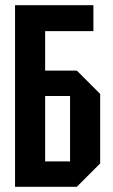

<svg xmlns="http://www.w3.org/2000/svg" viewBox="-20 -720 434 740"><path d="M38 0V-700H340V-600H154V-448H276L366 -358V-90L276 0ZM154 -98H250V-350H154Z"/></svg>

Font: Tektur Condensed Medium
Style: Regular
Weight: 500
Width: 3
Designer: Adam Jagosz
Foundry: Adam Jagosz
Version: Version 1.005;gftools[0.9.30]